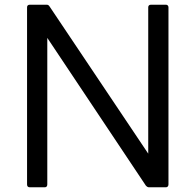

<svg xmlns="http://www.w3.org/2000/svg" viewBox="-20 -771 831 816"><path d="M170 25C177 25 181 21 181 13V-610L600 18C605 23 608 25 614 25H685C691 25 696 21 696 13V-740C696 -747 691 -751 685 -751H622C614 -751 610 -747 610 -740V-118L191 -743C187 -749 184 -751 178 -751H107C99 -751 95 -747 95 -740V13C95 21 99 25 107 25Z"/></svg>

Font: LINE Seed JP_OTF Regular
Style: Regular
Weight: 400
Designer: LY Corporation & Fontrix & Fontworks
Version: Version 1.002